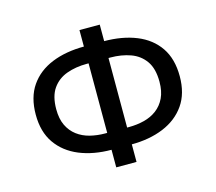

<svg xmlns="http://www.w3.org/2000/svg" viewBox="-107 -867 1151 1024"><g transform="rotate(-15 469.0 -355.0)"><path d="M413 24V-95L441 -73H415Q314 -73 236.5 -105Q159 -137 115 -200Q71 -263 71 -358Q71 -454 114.5 -517Q158 -580 235.5 -611.5Q313 -643 415 -643H441L413 -621V-734H525V-621L497 -643H522Q625 -643 702.5 -611.5Q780 -580 823 -517Q866 -454 866 -358Q866 -263 822 -200Q778 -137 700.5 -105Q623 -73 522 -73H497L525 -95V24ZM414 -137V-579L438 -550H403Q343 -550 293 -532Q243 -514 213.5 -472Q184 -430 184 -358Q184 -305 201.5 -268.5Q219 -232 249.5 -209Q280 -186 319.5 -176Q359 -166 403 -166H438ZM524 -137 499 -166H534Q578 -166 618 -176Q658 -186 688.5 -209Q719 -232 736.5 -268.5Q754 -305 754 -358Q754 -430 724.5 -472Q695 -514 645 -532Q595 -550 534 -550H499L524 -579Z"/></g></svg>

Font: Nunito Sans 8pt SemiBold
Style: Regular
Weight: 600
Version: Version 3.101;gftools[0.9.27]